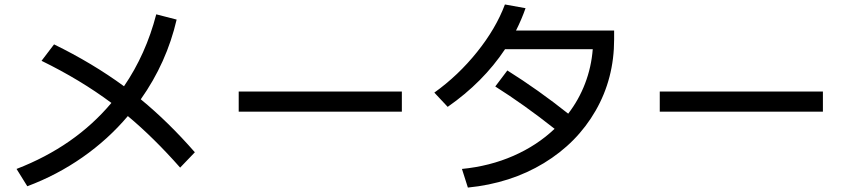

<svg xmlns="http://www.w3.org/2000/svg" viewBox="-20 -806 3790 855"><path d="M476.1 -347.7Q337.9 -450.7 165 -535.2L220.7 -608.4Q391.6 -524.9 532.2 -421.9Q629.9 -564.9 675.8 -742.2L766.6 -718.8Q722.2 -526.9 606.9 -363.8Q729.5 -263.2 847.7 -127.9L782.2 -59.6Q664.1 -193.4 549.3 -289.1Q461.4 -185.1 347.4 -105.5Q233.4 -25.9 101.6 23.4L53.7 -53.7Q314 -154.3 476.1 -347.7Z M1043 -398.4H1769.5V-308.6H1043Z M2449.7 -232.4Q2314 -339.8 2185.5 -420.9L2239.3 -492.2Q2377 -405.8 2510.3 -299.8Q2557.6 -361.3 2585.4 -434.1Q2613.3 -506.8 2619.6 -586.9H2229Q2131.3 -439.9 1973.6 -330.1L1914.1 -393.6Q2020.5 -469.7 2104.5 -574.5Q2188.5 -679.2 2228.5 -786.1L2320.3 -769.5Q2302.7 -719.2 2277.8 -669.9H2714.8V-630.9Q2714.8 -456.5 2632.3 -313Q2549.8 -169.4 2401.9 -79.6Q2253.9 10.3 2063.5 29.3L2037.1 -53.7Q2161.1 -65.9 2266.4 -112.1Q2371.6 -158.2 2449.7 -232.4Z M2918 -398.4H3644.5V-308.6H2918Z"/></svg>

Font: Pretendard JP Medium
Style: Regular
Weight: 500
Designer: Base glyphs from Inter by Rasmus Andersson; Hangeul glyphs from Noto Sans CJK(Source Han Sans) by Jang Soo-young and Kan
Foundry: Kil Hyung-jin
Version: Version 1.309